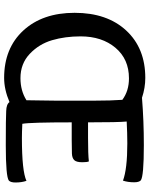

<svg xmlns="http://www.w3.org/2000/svg" viewBox="83 -796 723 929"><g transform="rotate(90 444.5 -331.5)"><path d="M358 -69Q419 -69 465 -98Q465 -118 466 -165Q467 -212 467 -236V-430Q467 -506 463 -562Q420 -594 359 -594Q266 -594 211 -528.5Q156 -463 156 -360Q156 -285 174.5 -222Q193 -159 240.5 -114Q288 -69 358 -69ZM568 -583Q572 -544 572 -396H647Q727 -396 761 -400Q765 -391 765 -368Q765 -340 755 -329.5Q745 -319 723 -318Q698 -317 656 -317H572Q572 -118 579 -78Q621 -76 648 -76Q808 -76 855 -98Q863 -75 863 -45Q863 -22 854 -13Q835 2 683 2Q547 2 517 0Q484 -1 474 -16Q413 10 357 10Q213 10 127.5 -83Q42 -176 42 -331Q42 -488 127.5 -580.5Q213 -673 357 -673Q405 -673 453 -657Q565 -666 682 -666Q834 -666 853 -651Q862 -642 862 -619Q862 -589 854 -565Q798 -586 674 -586Q624 -586 568 -583Z"/></g></svg>

Font: Overlock
Style: Bold
Weight: 700
Designer: Dario Muhafara
Foundry: Dario Manuel Muhafara
Version: Version 1.001